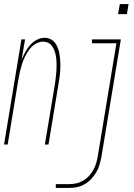

<svg xmlns="http://www.w3.org/2000/svg" viewBox="-45 -715 665 950"><path d="M539 -645 548 -695H591L583 -645ZM-25 0 61 -520H79L62 -420Q70 -439 80 -457.5Q90 -476 104 -492Q118 -508 137 -518Q156 -528 176 -528Q193 -528 207.5 -520Q222 -512 231 -498Q240 -484 244.5 -468Q249 -452 251 -435Q253 -418 253.5 -401Q254 -384 253 -366.5Q252 -349 249.5 -331.5Q247 -314 244 -297L195 0H177L227 -300Q229 -315 231 -331Q233 -347 234 -362.5Q235 -378 235 -393.5Q235 -409 233.5 -424Q232 -439 228 -453.5Q224 -468 216.5 -481Q209 -494 196.5 -501.5Q184 -509 168 -509Q149 -509 131 -498Q113 -487 100.5 -470.5Q88 -454 79 -435.5Q70 -417 64 -398Q58 -379 53.5 -360Q49 -341 46 -322L-7 0ZM231 215V196H297Q314 196 331.5 192.5Q349 189 365.5 179.5Q382 170 395 156Q408 142 417 125.5Q426 109 431 92Q436 75 439 57L531 -501H410V-520H553L457 60Q453 80 447.5 99.5Q442 119 431.5 137Q421 155 406.5 170.5Q392 186 373.5 196.5Q355 207 335.5 211Q316 215 296 215Z"/></svg>

Font: Iosevka SS04 Th Ex Obl
Style: Regular
Weight: 100
Width: 7
Italic angle: -9°
Monospace: yes
Designer: Belleve Invis
Foundry: Belleve Invis
Version: Version 19.0.0; ttfautohint (v1.8.4)